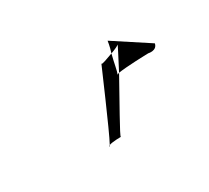

<svg xmlns="http://www.w3.org/2000/svg" viewBox="-46 -338 274 252"><g transform="rotate(-30 91.5 -212.0)"><path d="M64 -151C64 -151 64 -152 65 -153C64 -153 63 -152 64 -151ZM127 -256C133 -258 139 -261 140 -262C140 -262 133 -248 123 -229C134 -231 166 -232 169 -232C169 -232 181 -229 183 -239L131 -273C131 -273 130 -265 127 -256ZM65 -153C70 -155 83 -155 83 -155C81 -155 106 -198 123 -229C122 -229 121 -228 120 -228C122 -231 124 -245 127 -256C118 -253 109 -249 109 -251C110 -254 73 -167 65 -153Z"/></g></svg>

Font: Arrow
Style: Ita
Weight: 400
Version: Version 0.23